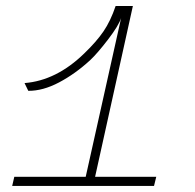

<svg xmlns="http://www.w3.org/2000/svg" viewBox="-20 -610 640 630"><path d="M292 -29.8H492.7L485.4 0H20L26.9 -29.8H261.2L377.4 -550.8Q369.1 -525.4 334.2 -480Q299.3 -434.6 276.4 -413.1Q227.1 -367.7 173.8 -339.6Q120.6 -311.5 72.8 -312L60.5 -337.4Q165 -345.7 256.3 -434.6Q296.4 -473.1 319.6 -507.1Q342.8 -541 359.4 -590.3H416Z"/></svg>

Font: Compagnon Light Italic
Style: Regular
Weight: 400
Italic angle: -12°
Designer: Valentin Papon
Foundry: Velvetyne Type Foundry
Version: Version 1.000;PS 001.000;hotconv 1.0.88;makeotf.lib2.5.64775